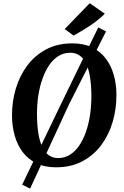

<svg xmlns="http://www.w3.org/2000/svg" viewBox="-20 -1020 765 1182"><path d="M325.1 10Q254.6 10 203.4 -15.2Q152.1 -40.5 119.1 -84.5Q86.2 -128.5 70.2 -186.1Q54.2 -243.8 53.9 -308.6Q53.5 -394.5 77.2 -474Q101 -553.5 147.9 -616.5Q194.9 -679.4 264.4 -716.2Q333.9 -753 425.4 -753Q496.5 -753 547.7 -727.8Q599 -702.6 631.9 -658.5Q664.8 -614.4 680.7 -557.7Q696.5 -501 696.8 -437.9Q697.3 -351.1 673.9 -270.7Q650.5 -190.2 603.6 -127.1Q556.6 -64 486.9 -27Q417.2 10 325.1 10ZM338.2 -46.9Q377.9 -46.9 410.3 -67.1Q442.7 -87.4 467.5 -123.8Q492.3 -160.2 509.2 -208.5Q526 -256.7 534.4 -313.2Q542.8 -369.8 542.5 -430.3Q542.2 -494.3 534.5 -543.6Q526.8 -592.9 511.1 -626.7Q495.4 -660.4 470.9 -677.9Q446.4 -695.3 411.9 -695.3Q372.6 -695.3 340 -675.1Q307.5 -655 282.8 -618.9Q258.2 -582.8 241.3 -534.8Q224.3 -486.8 215.8 -431.1Q207.4 -375.3 207.7 -315.8Q207.9 -250.8 215.9 -200.6Q223.8 -150.5 239.8 -116.3Q255.7 -82.1 280.2 -64.5Q304.8 -46.9 338.2 -46.9ZM116.6 116.7 366.1 -401.1 584.9 -851.4 632.8 -826.6 405.6 -379.1 165.3 141.3ZM433.2 -800.9 378.3 -841.2 532.3 -1000.2 625.3 -935.6Q596 -905.7 561 -880.5Q526 -855.4 492.5 -835.5Q459 -815.7 433.2 -800.9Z"/></svg>

Font: Merriweather Light
Style: Italic
Weight: 300
Italic angle: -7.8°
Designer: Eben Sorkin
Foundry: Eben Sorkin
Version: Version 2.101